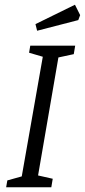

<svg xmlns="http://www.w3.org/2000/svg" viewBox="-20 -792 359 812"><path d="M227 -549 141 -50 203 -36 197 0H6L11 -29L72 -46L161 -552L103 -569L108 -599H298L292 -563ZM130 -690 297 -772 319 -728 311 -707 137 -662Z"/></svg>

Font: Grenze Light
Style: Italic
Weight: 300
Italic angle: -10°
Designer: Renata Polastri
Foundry: Omnibus-Type
Version: Version 1.002; ttfautohint (v1.8)